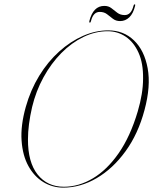

<svg xmlns="http://www.w3.org/2000/svg" viewBox="-20 -849 701 879"><path d="M475.5 -710Q545.5 -710 593.2 -664.2Q641 -618.5 656 -536.5Q671 -454.5 641.5 -345Q612.5 -236 554.5 -156.2Q496.5 -76.5 422.2 -33.2Q348 10 270 10Q220 10 178.2 -15.5Q136.5 -41 110 -89Q83.5 -137 78.8 -205.5Q74 -274 98 -359.5Q120 -437.5 159.5 -502Q199 -566.5 250.8 -613Q302.5 -659.5 360.2 -684.8Q418 -710 475.5 -710ZM272.5 6Q340.5 6 405.2 -32.5Q470 -71 523.2 -147.5Q576.5 -224 610.5 -338.5Q635 -421.5 635 -489Q636 -559.5 614.2 -607.8Q592.5 -656 555.5 -681Q518.5 -706 473 -706Q416 -706 361.5 -679.5Q307 -653 260.5 -605.8Q214 -558.5 179.2 -495.2Q144.5 -432 127 -359Q117.5 -318 112.8 -281Q108 -244 108 -211.5Q107.5 -106 152.2 -50Q197 6 272.5 6ZM530 -752.5Q510.5 -752.5 497 -763Q483.5 -773.5 470 -784Q456.5 -794.5 436.5 -794.5Q407 -794.5 396.5 -752.5Q395 -745.5 391.5 -745.5Q387.5 -745.5 389 -752.5Q406.5 -822 457.5 -822Q477 -822 490.2 -811.5Q503.5 -801 517.2 -790.5Q531 -780 551 -780Q580.5 -780 591 -822Q592.5 -829 596.5 -829Q600.5 -829 598.5 -822Q590 -787 572 -769.8Q554 -752.5 530 -752.5Z"/></svg>

Font: Fraunces 144pt S000 Thin
Style: Italic
Weight: 100
Italic angle: -16°
Version: Version 1.000; ttfautohint (v1.8.3)